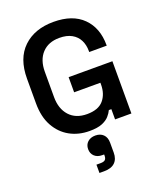

<svg xmlns="http://www.w3.org/2000/svg" viewBox="-177 -823 1014 1216"><g transform="rotate(-20 330.5 -214.5)"><path d="M312 14Q238 14 179.5 -18.5Q121 -51 86.5 -113.5Q52 -176 52 -267V-433Q52 -569 128 -641.5Q204 -714 332 -714Q460 -714 529 -645.5Q598 -577 598 -461V-457H480V-465Q480 -505 464 -537Q448 -569 415 -587.5Q382 -606 332 -606Q258 -606 215.5 -560.5Q173 -515 173 -435V-265Q173 -186 215.5 -139Q258 -92 334 -92Q410 -92 445 -133Q480 -174 480 -238V-250H303V-352H598V0H488V-69H471Q463 -51 446 -31.5Q429 -12 397.5 1Q366 14 312 14ZM279 285V229H307Q329 229 338 220.5Q347 212 347 193V185H334Q302 185 282.5 167Q263 149 263 119Q263 89 283 71Q303 53 335 53Q368 53 388 72.5Q408 92 408 128V195Q408 238 383.5 261.5Q359 285 311 285Z"/></g></svg>

Font: Space Grotesk SemiBold
Style: Regular
Weight: 600
Designer: Florian Karsten
Foundry: Florian Karsten
Version: Version 2.000